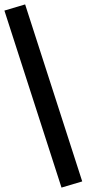

<svg xmlns="http://www.w3.org/2000/svg" viewBox="-40 -780 393 871"><path d="M239 71 -20 -732 74 -760 333 43Z"/></svg>

Font: NunitoSans3
Style: Bold
Weight: 700
Designer: Vernon Adams
Foundry: Vernon Adams
Version: Version 3.101;gftools[0.9.27]